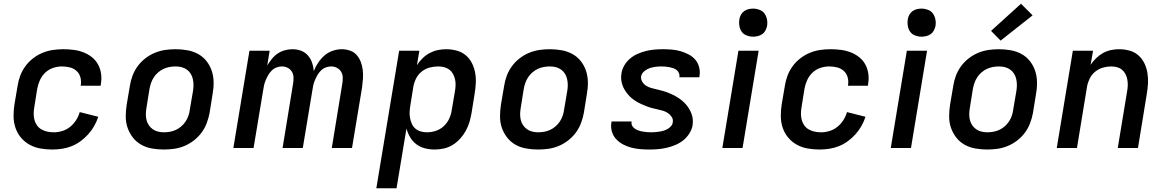

<svg xmlns="http://www.w3.org/2000/svg" viewBox="-20 -791 6240 1026"><path d="M259 8Q227 8 196 2.5Q165 -3 138.5 -17.5Q112 -32 92.5 -55Q73 -78 63 -107Q53 -136 52.5 -168Q52 -200 57 -232L74 -332Q78 -359 88 -386Q98 -413 115.5 -437Q133 -461 157 -479.5Q181 -498 208 -509Q235 -520 263 -524Q291 -528 318 -528Q346 -528 373.5 -524.5Q401 -521 425.5 -511.5Q450 -502 470.5 -486Q491 -470 503.5 -447.5Q516 -425 520 -397.5Q524 -370 519 -343L518 -333H411L412 -338Q415 -360 409 -380Q403 -400 388 -413Q373 -426 352.5 -431Q332 -436 311 -436Q287 -436 263.5 -428Q240 -420 222 -403Q204 -386 193.5 -363Q183 -340 179 -317L163 -217Q160 -200 160 -182.5Q160 -165 164.5 -149Q169 -133 178.5 -120Q188 -107 202.5 -99Q217 -91 233.5 -87.5Q250 -84 268 -84Q290 -84 313 -91Q336 -98 355 -113.5Q374 -129 387 -149.5Q400 -170 406 -192L505 -167Q497 -142 483.5 -118Q470 -94 451.5 -73.5Q433 -53 410.5 -36.5Q388 -20 363 -10Q338 0 311.5 4Q285 8 259 8Z M855 8Q823 8 792 2.5Q761 -3 735 -17.5Q709 -32 690.5 -55.5Q672 -79 662 -107.5Q652 -136 652 -168Q652 -200 657 -232L674 -332Q678 -359 688 -386Q698 -413 715.5 -437Q733 -461 757 -479.5Q781 -498 808 -509Q835 -520 862.5 -524Q890 -528 918 -528Q950 -528 981 -522.5Q1012 -517 1038.5 -502.5Q1065 -488 1083.5 -464.5Q1102 -441 1111.5 -412.5Q1121 -384 1121.5 -352Q1122 -320 1116 -288L1100 -188Q1095 -161 1085 -134Q1075 -107 1057.5 -83Q1040 -59 1016 -40.5Q992 -22 965.5 -11Q939 0 911 4Q883 8 855 8ZM856 -84Q872 -84 888.5 -87Q905 -90 920 -97Q935 -104 948.5 -115.5Q962 -127 971.5 -141.5Q981 -156 986.5 -171.5Q992 -187 994 -203L1011 -303Q1014 -320 1014 -336.5Q1014 -353 1010.5 -368.5Q1007 -384 999 -397Q991 -410 978.5 -419Q966 -428 950.5 -432Q935 -436 918 -436Q902 -436 885.5 -433Q869 -430 854 -423Q839 -416 825.5 -404.5Q812 -393 802.5 -378.5Q793 -364 787.5 -348.5Q782 -333 779 -317L763 -217Q760 -200 759.5 -183.5Q759 -167 762.5 -151.5Q766 -136 774.5 -123Q783 -110 795.5 -101Q808 -92 823.5 -88Q839 -84 856 -84Z M1227 0 1313 -520H1421L1408 -441Q1419 -459 1432.5 -476Q1446 -493 1464 -505Q1482 -517 1502.5 -522.5Q1523 -528 1543 -528Q1567 -528 1588.5 -520Q1610 -512 1625 -495Q1640 -478 1647.5 -456.5Q1655 -435 1657 -411Q1666 -435 1680.5 -456.5Q1695 -478 1714 -494.5Q1733 -511 1757.5 -519.5Q1782 -528 1806 -528Q1829 -528 1850.5 -520.5Q1872 -513 1886 -497Q1900 -481 1908 -460Q1916 -439 1918.5 -417Q1921 -395 1919.5 -371.5Q1918 -348 1915 -325L1861 0H1753L1809 -343Q1812 -360 1811.5 -377Q1811 -394 1803 -407.5Q1795 -421 1780.5 -428.5Q1766 -436 1749 -436Q1735 -436 1720.5 -430.5Q1706 -425 1695 -414Q1684 -403 1676.5 -390Q1669 -377 1663 -363Q1657 -349 1654 -335Q1651 -321 1649 -307L1598 0H1490L1546 -343Q1549 -360 1548.5 -377Q1548 -394 1540 -407.5Q1532 -421 1517.5 -428.5Q1503 -436 1486 -436Q1472 -436 1457.5 -430.5Q1443 -425 1432 -414Q1421 -403 1413.5 -390Q1406 -377 1400 -363Q1394 -349 1391 -335Q1388 -321 1386 -307L1335 0Z M1991 215 2113 -520H2221L2208 -443Q2221 -463 2238.5 -480Q2256 -497 2277 -508Q2298 -519 2320 -523.5Q2342 -528 2364 -528Q2393 -528 2420.5 -520.5Q2448 -513 2468.5 -496Q2489 -479 2501.5 -454.5Q2514 -430 2519 -402.5Q2524 -375 2522.5 -346Q2521 -317 2516 -288L2500 -188Q2496 -164 2489 -140Q2482 -116 2469.5 -93Q2457 -70 2439.5 -50.5Q2422 -31 2399.5 -17Q2377 -3 2352 2.5Q2327 8 2303 8Q2276 8 2250.5 1.5Q2225 -5 2205 -20Q2185 -35 2172 -57Q2159 -79 2152 -104L2099 215ZM2261 -84Q2284 -84 2308 -91.5Q2332 -99 2351 -116.5Q2370 -134 2380.5 -157Q2391 -180 2394 -203L2411 -303Q2414 -319 2414.5 -335.5Q2415 -352 2411.5 -367.5Q2408 -383 2400.5 -396.5Q2393 -410 2381 -419Q2369 -428 2353.5 -432Q2338 -436 2321 -436Q2299 -436 2276 -430Q2253 -424 2234 -409Q2215 -394 2204 -372.5Q2193 -351 2189 -329L2173 -229Q2170 -212 2169 -194.5Q2168 -177 2171 -161Q2174 -145 2180.5 -130Q2187 -115 2199 -104.5Q2211 -94 2227 -89Q2243 -84 2261 -84Z M2855 8Q2823 8 2792 2.5Q2761 -3 2735 -17.5Q2709 -32 2690.5 -55.5Q2672 -79 2662 -107.5Q2652 -136 2652 -168Q2652 -200 2657 -232L2674 -332Q2678 -359 2688 -386Q2698 -413 2715.5 -437Q2733 -461 2757 -479.5Q2781 -498 2808 -509Q2835 -520 2862.5 -524Q2890 -528 2918 -528Q2950 -528 2981 -522.5Q3012 -517 3038.5 -502.5Q3065 -488 3083.5 -464.5Q3102 -441 3111.5 -412.5Q3121 -384 3121.5 -352Q3122 -320 3116 -288L3100 -188Q3095 -161 3085 -134Q3075 -107 3057.5 -83Q3040 -59 3016 -40.5Q2992 -22 2965.5 -11Q2939 0 2911 4Q2883 8 2855 8ZM2856 -84Q2872 -84 2888.5 -87Q2905 -90 2920 -97Q2935 -104 2948.5 -115.5Q2962 -127 2971.5 -141.5Q2981 -156 2986.5 -171.5Q2992 -187 2994 -203L3011 -303Q3014 -320 3014 -336.5Q3014 -353 3010.5 -368.5Q3007 -384 2999 -397Q2991 -410 2978.5 -419Q2966 -428 2950.5 -432Q2935 -436 2918 -436Q2902 -436 2885.5 -433Q2869 -430 2854 -423Q2839 -416 2825.5 -404.5Q2812 -393 2802.5 -378.5Q2793 -364 2787.5 -348.5Q2782 -333 2779 -317L2763 -217Q2760 -200 2759.5 -183.5Q2759 -167 2762.5 -151.5Q2766 -136 2774.5 -123Q2783 -110 2795.5 -101Q2808 -92 2823.5 -88Q2839 -84 2856 -84Z M3451 8Q3426 8 3401.5 6Q3377 4 3354 -2Q3331 -8 3310 -19Q3289 -30 3273 -47Q3257 -64 3250 -87Q3243 -110 3247 -135L3248 -142H3355V-140Q3353 -128 3358.5 -118.5Q3364 -109 3373 -103Q3382 -97 3392.5 -93.5Q3403 -90 3414 -88Q3425 -86 3436.5 -85Q3448 -84 3459 -84Q3470 -84 3481 -85Q3492 -86 3503 -87.5Q3514 -89 3525.5 -92.5Q3537 -96 3547 -101.5Q3557 -107 3565.5 -116.5Q3574 -126 3575 -137Q3578 -153 3569.5 -166Q3561 -179 3549 -187Q3537 -195 3522 -199.5Q3507 -204 3492 -207Q3477 -210 3462.5 -214Q3448 -218 3434 -223.5Q3420 -229 3406.5 -235Q3393 -241 3380 -249Q3367 -257 3355.5 -266.5Q3344 -276 3335 -287Q3326 -298 3318 -311Q3310 -324 3305.5 -338Q3301 -352 3299.5 -367.5Q3298 -383 3301 -399Q3304 -421 3316.5 -442Q3329 -463 3347.5 -478.5Q3366 -494 3388 -503.5Q3410 -513 3432 -518.5Q3454 -524 3477 -526Q3500 -528 3522 -528Q3546 -528 3570 -526Q3594 -524 3616.5 -517.5Q3639 -511 3660 -500Q3681 -489 3695.5 -472Q3710 -455 3716 -432Q3722 -409 3718 -385L3717 -378H3610L3611 -380Q3612 -391 3608 -400.5Q3604 -410 3596 -416.5Q3588 -423 3578 -426.5Q3568 -430 3557.5 -432Q3547 -434 3536 -435Q3525 -436 3515 -436Q3499 -436 3483 -434Q3467 -432 3452 -427Q3437 -422 3423 -410.5Q3409 -399 3406 -383Q3404 -368 3412 -354.5Q3420 -341 3432.5 -333Q3445 -325 3459.5 -321Q3474 -317 3489 -313.5Q3504 -310 3519 -306Q3534 -302 3548 -296.5Q3562 -291 3575.5 -284.5Q3589 -278 3601 -270.5Q3613 -263 3624.5 -253.5Q3636 -244 3645.5 -233Q3655 -222 3662.5 -209.5Q3670 -197 3675.5 -182.5Q3681 -168 3682 -152.5Q3683 -137 3681 -121Q3677 -99 3663.5 -77.5Q3650 -56 3631 -41Q3612 -26 3589.5 -16.5Q3567 -7 3543.5 -1.5Q3520 4 3497 6Q3474 8 3451 8Z M3840 0 3926 -520H4034L3948 0ZM4004 -595Q3987 -595 3970 -601.5Q3953 -608 3943.5 -621.5Q3934 -635 3931 -652.5Q3928 -670 3931 -688Q3933 -701 3939.5 -712.5Q3946 -724 3956.5 -731.5Q3967 -739 3979.5 -742Q3992 -745 4005 -745Q4022 -745 4039 -738.5Q4056 -732 4065.5 -718.5Q4075 -705 4078.5 -687.5Q4082 -670 4079 -652Q4076 -639 4070 -627.5Q4064 -616 4053 -608.5Q4042 -601 4029.5 -598Q4017 -595 4004 -595Z M4359 8Q4327 8 4296 2.5Q4265 -3 4238.5 -17.5Q4212 -32 4192.5 -55Q4173 -78 4163 -107Q4153 -136 4152.5 -168Q4152 -200 4157 -232L4174 -332Q4178 -359 4188 -386Q4198 -413 4215.5 -437Q4233 -461 4257 -479.5Q4281 -498 4308 -509Q4335 -520 4363 -524Q4391 -528 4418 -528Q4446 -528 4473.5 -524.5Q4501 -521 4525.5 -511.5Q4550 -502 4570.5 -486Q4591 -470 4603.5 -447.5Q4616 -425 4620 -397.5Q4624 -370 4619 -343L4618 -333H4511L4512 -338Q4515 -360 4509 -380Q4503 -400 4488 -413Q4473 -426 4452.5 -431Q4432 -436 4411 -436Q4387 -436 4363.5 -428Q4340 -420 4322 -403Q4304 -386 4293.5 -363Q4283 -340 4279 -317L4263 -217Q4260 -200 4260 -182.5Q4260 -165 4264.5 -149Q4269 -133 4278.5 -120Q4288 -107 4302.5 -99Q4317 -91 4333.5 -87.5Q4350 -84 4368 -84Q4390 -84 4413 -91Q4436 -98 4455 -113.5Q4474 -129 4487 -149.5Q4500 -170 4506 -192L4605 -167Q4597 -142 4583.5 -118Q4570 -94 4551.5 -73.5Q4533 -53 4510.5 -36.5Q4488 -20 4463 -10Q4438 0 4411.5 4Q4385 8 4359 8Z M4740 0 4826 -520H4934L4848 0ZM4904 -595Q4887 -595 4870 -601.5Q4853 -608 4843.5 -621.5Q4834 -635 4831 -652.5Q4828 -670 4831 -688Q4833 -701 4839.5 -712.5Q4846 -724 4856.5 -731.5Q4867 -739 4879.5 -742Q4892 -745 4905 -745Q4922 -745 4939 -738.5Q4956 -732 4965.5 -718.5Q4975 -705 4978.5 -687.5Q4982 -670 4979 -652Q4976 -639 4970 -627.5Q4964 -616 4953 -608.5Q4942 -601 4929.5 -598Q4917 -595 4904 -595Z M5255 8Q5223 8 5192 2.5Q5161 -3 5135 -17.5Q5109 -32 5090.5 -55.5Q5072 -79 5062 -107.5Q5052 -136 5052 -168Q5052 -200 5057 -232L5074 -332Q5078 -359 5088 -386Q5098 -413 5115.5 -437Q5133 -461 5157 -479.5Q5181 -498 5208 -509Q5235 -520 5262.5 -524Q5290 -528 5318 -528Q5350 -528 5381 -522.5Q5412 -517 5438.5 -502.5Q5465 -488 5483.5 -464.5Q5502 -441 5511.5 -412.5Q5521 -384 5521.5 -352Q5522 -320 5516 -288L5500 -188Q5495 -161 5485 -134Q5475 -107 5457.5 -83Q5440 -59 5416 -40.5Q5392 -22 5365.5 -11Q5339 0 5311 4Q5283 8 5255 8ZM5256 -84Q5272 -84 5288.5 -87Q5305 -90 5320 -97Q5335 -104 5348.5 -115.5Q5362 -127 5371.5 -141.5Q5381 -156 5386.5 -171.5Q5392 -187 5394 -203L5411 -303Q5414 -320 5414 -336.5Q5414 -353 5410.5 -368.5Q5407 -384 5399 -397Q5391 -410 5378.5 -419Q5366 -428 5350.5 -432Q5335 -436 5318 -436Q5302 -436 5285.5 -433Q5269 -430 5254 -423Q5239 -416 5225.5 -404.5Q5212 -393 5202.5 -378.5Q5193 -364 5187.5 -348.5Q5182 -333 5179 -317L5163 -217Q5160 -200 5159.5 -183.5Q5159 -167 5162.5 -151.5Q5166 -136 5174.5 -123Q5183 -110 5195.5 -101Q5208 -92 5223.5 -88Q5239 -84 5256 -84ZM5327 -574 5276 -626 5436 -771 5498 -709Z M5627 0 5713 -520H5821L5808 -445Q5821 -464 5838 -480.5Q5855 -497 5875 -508Q5895 -519 5917 -523.5Q5939 -528 5960 -528Q5989 -528 6016 -520.5Q6043 -513 6063 -495.5Q6083 -478 6095 -453.5Q6107 -429 6111.5 -401.5Q6116 -374 6114.5 -345.5Q6113 -317 6108 -288L6061 0H5953L6003 -303Q6006 -319 6006.5 -335Q6007 -351 6004 -366.5Q6001 -382 5994 -395.5Q5987 -409 5975.5 -418.5Q5964 -428 5949 -432Q5934 -436 5917 -436Q5896 -436 5873.5 -429.5Q5851 -423 5832.5 -408Q5814 -393 5803.5 -372Q5793 -351 5789 -329L5735 0Z"/></svg>

Font: Iosevka Aile Semibold
Style: Italic
Weight: 600
Italic angle: -9°
Designer: Belleve Invis
Foundry: Belleve Invis
Version: Version 31.1.0; ttfautohint (v1.8.4)